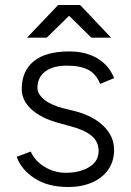

<svg xmlns="http://www.w3.org/2000/svg" viewBox="-20 -737 524 769"><path d="M47 -109 103 -130Q120 -92 159 -68.5Q198 -45 243 -45Q300 -45 337.5 -68Q375 -91 375 -132Q375 -169 347.5 -192.5Q320 -216 264 -231L213 -245Q144 -264 105.5 -299.5Q67 -335 67 -380Q67 -452 115 -491.5Q163 -531 257 -531Q324 -531 370.5 -503Q417 -475 437 -424L381 -401Q365 -441 333.5 -457.5Q302 -474 248 -474Q192 -474 161 -450.5Q130 -427 130 -385Q130 -361 156 -339Q182 -317 231 -304L276 -293Q352 -274 394.5 -232.5Q437 -191 437 -137Q437 -91 413.5 -57.5Q390 -24 348.5 -6Q307 12 254 12Q171 12 117.5 -23.5Q64 -59 47 -109ZM214 -716V-717H301L425 -586H346ZM213 -717H300V-716L167 -586H88Z"/></svg>

Font: 寒蝉端黑体 Light
Style: Regular
Weight: 300
Designer: ChillDuanSans {Warren2060}; 
Source Han Sans {Ryoko NISHIZUKA 西塚涼子 (kana, bopomofo & ideographs); Paul D. Hunt (Latin, G
Foundry: ChillType&Adobe
Version: Version 1.300;Glyphs 3.3 (3306)